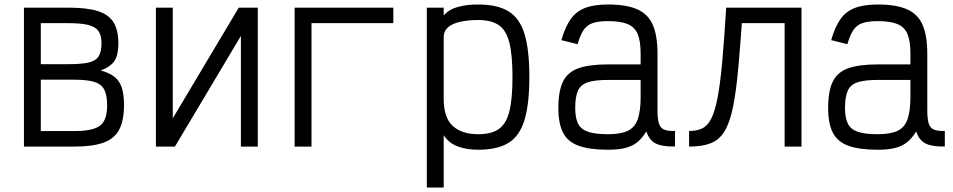

<svg xmlns="http://www.w3.org/2000/svg" viewBox="-20 -652 4240 854"><path d="M86.5 0V-618H284Q366.5 -618 415 -602.8Q463.5 -587.5 485 -552.8Q506.5 -518 506.5 -459.5Q506.5 -407.5 489.2 -381.2Q472 -355 428 -338.5Q467 -328 489.5 -310Q512 -292 521.8 -261.8Q531.5 -231.5 531.5 -183.5Q531.5 -116 510.2 -75.5Q489 -35 440.5 -17.5Q392 0 309 0ZM161.5 -69H309Q366 -69 398 -79.5Q430 -90 443.2 -115Q456.5 -140 456.5 -183.5Q456.5 -230 443.2 -254.5Q430 -279 398 -288.2Q366 -297.5 309 -297.5H161.5ZM161.5 -366.5H284Q341.5 -366.5 373.5 -373.8Q405.5 -381 418.5 -401.2Q431.5 -421.5 431.5 -459.5Q431.5 -493.5 418.5 -513Q405.5 -532.5 373.5 -540.8Q341.5 -549 284 -549H161.5Z M673.5 0V-618H748.5V0H673.5L1042 -618H1126.5V0H1051.5V-618H1126.5L758 0Z M1290.5 0V-618H1729.5V-549H1313.5L1365.5 -601V0Z M1878.5 182V-618H1953.5V-583.5Q1977.5 -610.5 2016.5 -621.2Q2055.5 -632 2107 -632Q2193 -632 2242.5 -601.2Q2292 -570.5 2313.2 -500.2Q2334.5 -430 2334.5 -310Q2334.5 -190 2313.2 -119Q2292 -48 2242.5 -17Q2193 14 2107 14Q2055 14 2015.8 -0.8Q1976.5 -15.5 1953.5 -50.5V182ZM2107 -55Q2165.5 -55 2198.8 -78.2Q2232 -101.5 2245.8 -157.5Q2259.5 -213.5 2259.5 -310Q2259.5 -406.5 2245.8 -461.8Q2232 -517 2198.8 -540Q2165.5 -563 2107 -563Q2062 -563 2027.2 -555.2Q1992.5 -547.5 1973 -530.8Q1953.5 -514 1953.5 -486.5V-213.5Q1953.5 -128.5 1993.8 -91.8Q2034 -55 2107 -55Z M2684 14Q2601.5 14 2553.2 -3.8Q2505 -21.5 2484.2 -62.2Q2463.5 -103 2463.5 -172Q2463.5 -247 2484.2 -289.2Q2505 -331.5 2553.2 -348.5Q2601.5 -365.5 2684 -365.5H2829.5V-414Q2829.5 -469 2816.5 -500.2Q2803.5 -531.5 2772 -544.8Q2740.5 -558 2684 -558Q2641.5 -558 2616 -549.2Q2590.5 -540.5 2575.5 -518Q2560.5 -495.5 2549 -455.5L2477 -473.5Q2493.5 -531.5 2517.8 -566.2Q2542 -601 2582 -616.5Q2622 -632 2684 -632Q2767 -632 2815.2 -610.2Q2863.5 -588.5 2884 -540.5Q2904.5 -492.5 2904.5 -414V-162Q2904.5 -122.5 2911 -102.2Q2917.5 -82 2934.8 -75.2Q2952 -68.5 2982.5 -69.5V-0.5Q2926.5 1 2897.2 -13.5Q2868 -28 2855 -67.5Q2837 -37.5 2814.2 -19.2Q2791.5 -1 2760 6.5Q2728.5 14 2684 14ZM2684 -55Q2740.5 -55 2772 -70Q2803.5 -85 2816.5 -121.2Q2829.5 -157.5 2829.5 -221V-296.5H2684Q2627.5 -296.5 2595.8 -286.5Q2564 -276.5 2551.2 -249.8Q2538.5 -223 2538.5 -172Q2538.5 -127.5 2551.2 -102Q2564 -76.5 2595.8 -65.8Q2627.5 -55 2684 -55Z M3470 0V-549H3231V-618H3545V0ZM3045 0V-69.5Q3078.5 -69.5 3102.2 -80.2Q3126 -91 3142.5 -122.2Q3159 -153.5 3171 -214Q3183 -274.5 3192 -373.2Q3201 -472 3210 -618H3284.5Q3274 -462 3264.2 -353.5Q3254.5 -245 3240.2 -175.5Q3226 -106 3202.5 -67.8Q3179 -29.5 3141 -14.8Q3103 0 3045 0Z M3884 14Q3801.5 14 3753.2 -3.8Q3705 -21.5 3684.2 -62.2Q3663.5 -103 3663.5 -172Q3663.5 -247 3684.2 -289.2Q3705 -331.5 3753.2 -348.5Q3801.5 -365.5 3884 -365.5H4029.5V-414Q4029.5 -469 4016.5 -500.2Q4003.5 -531.5 3972 -544.8Q3940.5 -558 3884 -558Q3841.5 -558 3816 -549.2Q3790.5 -540.5 3775.5 -518Q3760.5 -495.5 3749 -455.5L3677 -473.5Q3693.5 -531.5 3717.8 -566.2Q3742 -601 3782 -616.5Q3822 -632 3884 -632Q3967 -632 4015.2 -610.2Q4063.5 -588.5 4084 -540.5Q4104.5 -492.5 4104.5 -414V-162Q4104.5 -122.5 4111 -102.2Q4117.5 -82 4134.8 -75.2Q4152 -68.5 4182.5 -69.5V-0.5Q4126.5 1 4097.2 -13.5Q4068 -28 4055 -67.5Q4037 -37.5 4014.2 -19.2Q3991.5 -1 3960 6.5Q3928.5 14 3884 14ZM3884 -55Q3940.5 -55 3972 -70Q4003.5 -85 4016.5 -121.2Q4029.5 -157.5 4029.5 -221V-296.5H3884Q3827.5 -296.5 3795.8 -286.5Q3764 -276.5 3751.2 -249.8Q3738.5 -223 3738.5 -172Q3738.5 -127.5 3751.2 -102Q3764 -76.5 3795.8 -65.8Q3827.5 -55 3884 -55Z"/></svg>

Font: Victor Mono Thin
Style: Regular
Weight: 100
Monospace: yes
Designer: Rune Bjørnerås
Version: Version 1.561;gftools[0.9.30]